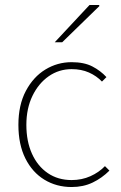

<svg xmlns="http://www.w3.org/2000/svg" viewBox="-20 -740 486 772"><path d="M268 12Q207 12 158.5 -17.5Q110 -47 82 -103Q54 -159 54 -238Q54 -318 84 -374.5Q114 -431 162.5 -460.5Q211 -490 268 -490Q318 -490 351 -473Q384 -456 408 -430L390 -412Q368 -435 337.5 -448.5Q307 -462 268 -462Q217 -462 176 -433.5Q135 -405 110.5 -354.5Q86 -304 86 -238Q86 -172 108.5 -122Q131 -72 172 -44Q213 -16 268 -16Q309 -16 343.5 -31.5Q378 -47 402 -72L420 -54Q390 -24 352.5 -6Q315 12 268 12ZM200 -570 340 -720H378L380 -716L230 -570Z"/></svg>

Font: Mada ExtraLight
Style: Regular
Weight: 250
Designer: Khaled Hosny
Version: Version 1.5